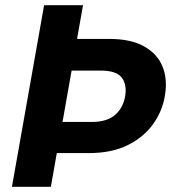

<svg xmlns="http://www.w3.org/2000/svg" viewBox="-20 -720 674 740"><path d="M26 0 150 -700H300L277 -570H401Q484 -570 535 -541.5Q586 -513 606 -464.5Q626 -416 616 -354Q607 -294 571 -243Q535 -192 473 -161Q411 -130 323 -130H199L176 0ZM221 -250H334Q393 -250 424.5 -278Q456 -306 463 -353Q469 -398 447.5 -423Q426 -448 368 -448H256Z"/></svg>

Font: DM Sans 10pt Black
Style: Italic
Weight: 900
Italic angle: -10°
Version: Version 4.004;gftools[0.9.30]